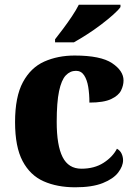

<svg xmlns="http://www.w3.org/2000/svg" viewBox="-20 -786 581 816"><path d="M300 10Q223 10 165.5 -15.5Q108 -41 76 -101.5Q44 -162 44 -267Q44 -375 77.5 -437Q111 -499 168.5 -524.5Q226 -550 297 -550Q408 -550 456.5 -517.5Q505 -485 505 -444Q505 -423 494.5 -401.5Q484 -380 452.5 -365Q421 -350 360 -350Q360 -386 355 -416.5Q350 -447 337.5 -466Q325 -485 303 -485Q278 -485 259.5 -465.5Q241 -446 231 -398.5Q221 -351 221 -268Q221 -168 246 -118.5Q271 -69 326 -69Q381 -69 420 -94Q459 -119 477 -154Q491 -146 497 -132.5Q503 -119 503 -105Q503 -80 482.5 -53Q462 -26 417 -8Q372 10 300 10ZM214 -619Q229 -638 248.5 -664Q268 -690 286 -717Q304 -744 315 -766H492V-756Q483 -743 460.5 -723Q438 -703 409 -681Q380 -659 349.5 -639.5Q319 -620 294 -606H214Z"/></svg>

Font: Noto Serif Georgian ExtraBold
Style: Regular
Weight: 800
Designer: Monotype Design Team, Akaki Razmadze
Foundry: Google LLC
Version: Version 2.003; ttfautohint (v1.8.4.7-5d5b)